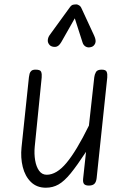

<svg xmlns="http://www.w3.org/2000/svg" viewBox="-20 -866 586 896"><path d="M194 10Q151.5 10 124.2 -16.8Q97 -43.5 86.2 -86.8Q75.5 -130 80.5 -178.5L115 -506Q116 -514.5 118.2 -522.5Q120.5 -530.5 126.8 -535.8Q133 -541 146.5 -541Q168.5 -541 172.2 -530.5Q176 -520 174.5 -504L142 -180.5Q139 -148 144 -118Q149 -88 162.5 -69.2Q176 -50.5 198 -50.5Q244 -50.5 290.2 -105.8Q336.5 -161 395 -280L420 -506Q421.5 -518.5 427.8 -529.8Q434 -541 454.5 -541Q474 -541 478 -530.5Q482 -520 480.5 -504L431 -35Q429 -16.5 420.5 -8.2Q412 0 394.5 0Q378.5 0 372.2 -7.5Q366 -15 368 -33L381.5 -157.5Q339.5 -93.5 309.8 -57Q280 -20.5 253.2 -5.2Q226.5 10 194 10ZM407 -647Q392 -642 380.5 -648.2Q369 -654.5 365 -668.5L329 -780.5L266 -669.5Q253.5 -648 238.2 -647.2Q223 -646.5 213.5 -654Q202.5 -664.5 203 -677.5Q203.5 -690.5 211.5 -702L304.5 -830Q313 -842.5 321.2 -844Q329.5 -845.5 337 -845.5Q341.5 -845.5 349 -841Q356.5 -836.5 360 -828L419.5 -699.5Q430 -676.5 424.2 -663.5Q418.5 -650.5 407 -647Z"/></svg>

Font: Edu NSW ACT Hand Pre
Style: Regular
Weight: 400
Designer: Tina and Corey Anderson, Eben Sorkin, Mirko Velimirovic
Foundry: Sorkin Type Co.
Version: Version 2.000